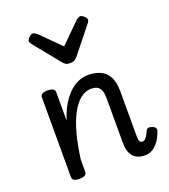

<svg xmlns="http://www.w3.org/2000/svg" viewBox="-154 -955 953 1082"><g transform="rotate(-20 323.0 -414.0)"><path d="M529 17Q506 17 488.5 10Q471 3 459 -10.5Q447 -24 441 -45Q435 -66 435 -93V-359Q435 -387 429 -404.5Q423 -422 409 -431Q395 -440 370 -440Q335 -440 305 -415.5Q275 -391 250.5 -345Q226 -299 208.5 -233.5Q191 -168 180 -85V-11Q180 2 169 8.5Q158 15 136 15Q115 15 104.5 8.5Q94 2 94 -11V-489Q94 -502 104.5 -508.5Q115 -515 136 -515Q158 -515 169 -508.5Q180 -502 180 -489V-318Q199 -377 223.5 -415.5Q248 -454 275 -477Q302 -500 329 -509.5Q356 -519 381 -519Q420 -519 452 -505.5Q484 -492 502.5 -459.5Q521 -427 521 -369V-106Q521 -89 523 -79Q525 -69 529.5 -65Q534 -61 541 -61Q550 -61 556.5 -66Q563 -71 570 -82Q577 -93 585 -111Q589 -120 597.5 -122.5Q606 -125 620 -120Q634 -115 639.5 -106.5Q645 -98 641 -89Q630 -56 613.5 -32.5Q597 -9 576 4Q555 17 529 17ZM453 -845Q462 -845 475 -833.5Q488 -822 488 -811Q488 -809 487 -805.5Q486 -802 481 -795L354 -636Q348 -630 339 -623Q330 -616 310 -616Q291 -616 282 -623Q273 -630 268 -636L139 -795Q135 -802 134 -805.5Q133 -809 133 -811Q133 -822 145.5 -833.5Q158 -845 168 -845Q174 -845 180 -841.5Q186 -838 193 -833L310 -716L428 -833Q434 -838 440 -841.5Q446 -845 453 -845Z"/></g></svg>

Font: Playwrite FR Moderne
Style: Regular
Weight: 400
Designer: Veronika Burian, José Scaglione
Foundry: TypeTogether
Version: Version 1.002